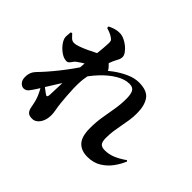

<svg xmlns="http://www.w3.org/2000/svg" viewBox="-197 -1076 1394 1394"><g transform="rotate(45 500.0 -379.5)"><path d="M768 -22Q704 -22 669 -59.5Q634 -97 634 -183Q634 -246 643.5 -302Q653 -358 662 -412Q671 -466 671 -521Q671 -567 658.5 -590.5Q646 -614 610 -614Q562 -614 509.5 -582.5Q457 -551 408.5 -499.5Q360 -448 323 -387L328 -468Q348 -492 383.5 -526.5Q419 -561 463.5 -593.5Q508 -626 557 -648Q606 -670 652 -670Q737 -670 768.5 -624.5Q800 -579 800 -501Q800 -463 795 -428.5Q790 -394 783 -359.5Q776 -325 771 -289.5Q766 -254 766 -215Q766 -176 779 -160.5Q792 -145 823 -145Q866 -145 905.5 -161.5Q945 -178 989 -209L996 -202Q980 -162 950 -120Q920 -78 875 -50Q830 -22 768 -22ZM91 -46Q72 -45 55 -62.5Q38 -80 38 -113Q38 -139 46.5 -159.5Q55 -180 71 -196Q92 -217 121 -250Q150 -283 182 -323Q214 -363 245.5 -407Q277 -451 304 -494L314 -355Q294 -324 275 -294.5Q256 -265 237.5 -235.5Q219 -206 200 -175.5Q181 -145 160 -111Q144 -86 129 -66.5Q114 -47 91 -46ZM289 66Q256 66 243 51Q230 36 226 13Q222 -9 217 -31.5Q212 -54 202 -79Q197 -91 191.5 -102.5Q186 -114 179.5 -126Q173 -138 165 -149.5Q157 -161 147 -173L155 -193Q162 -186 177 -174Q192 -162 207.5 -151Q223 -140 230 -134Q255 -113 257 -146Q258 -172 259.5 -215.5Q261 -259 263 -311Q265 -363 269 -412Q272 -452 276 -498.5Q280 -545 284.5 -588.5Q289 -632 292 -666.5Q295 -701 295 -717Q295 -733 291.5 -740.5Q288 -748 274 -757Q263 -765 247 -772Q231 -779 208 -786V-801Q231 -812 252.5 -818.5Q274 -825 298 -825Q321 -825 345.5 -814Q370 -803 390.5 -786Q411 -769 424 -750.5Q437 -732 437 -716Q437 -698 428.5 -682.5Q420 -667 410 -646Q400 -624 389.5 -587Q379 -550 370 -508.5Q361 -467 354.5 -430.5Q348 -394 347 -373Q345 -342 346 -304.5Q347 -267 350 -230Q353 -193 356 -161Q360 -125 365 -100Q370 -75 370 -52Q370 -16 358.5 10.5Q347 37 329 51.5Q311 66 289 66ZM170 -406Q144 -406 117.5 -423Q91 -440 70.5 -464.5Q50 -489 43 -512Q39 -525 41 -543.5Q43 -562 44 -576L55 -580Q69 -564 83 -551Q97 -538 116 -538Q132 -538 160.5 -548Q189 -558 221 -573Q253 -588 282 -603Q311 -618 329 -627Q342 -634 352.5 -634Q363 -634 370 -631Q382 -626 396.5 -613Q411 -600 421.5 -587Q432 -574 432 -568Q432 -557 426.5 -548.5Q421 -540 410 -527Q387 -501 366 -472.5Q345 -444 325 -415L328 -477Q332 -485 337.5 -501.5Q343 -518 344 -525Q327 -518 302.5 -504Q278 -490 256 -476Q234 -462 224 -454Q214 -447 206.5 -435.5Q199 -424 190.5 -415Q182 -406 170 -406Z"/></g></svg>

Font: Noto Serif JP Black
Style: Regular
Weight: 900
Designer: Ryoko NISHIZUKA 西塚涼子 (kana & ideographs); Frank Grießhammer (Latin, Greek & Cyrillic); Wenlong ZHANG 张文龙 (bopomofo); San
Foundry: Adobe
Version: Version 2.003-H1;hotconv 1.1.1;makeotfexe 2.6.0